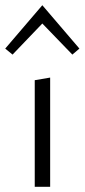

<svg xmlns="http://www.w3.org/2000/svg" viewBox="-34 -715 324 735"><path d="M-14 -529 128 -695 270 -529 243 -506 128 -625 14 -506ZM99 -408 158 -418V0H99Z"/></svg>

Font: Ysabeau Infant Semilight
Style: Regular
Weight: 300
Designer: Christian Thalmann (Catharsis Fonts)
Version: Version 0.003